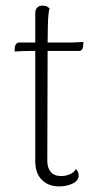

<svg xmlns="http://www.w3.org/2000/svg" viewBox="-20 -654 368 686"><path d="M191 12Q153 12 129.5 -11.5Q106 -35 106 -78V-607Q106 -620 113 -627Q120 -634 132 -634Q142 -634 148 -630.5Q154 -627 157 -624Q152 -608 151 -561.5Q150 -515 150 -428L149 -80Q149 -54 161.5 -39.5Q174 -25 199 -25Q215 -25 230 -31.5Q245 -38 251 -50Q257 -44 259 -38Q261 -32 261 -27Q261 -9 240 1.5Q219 12 191 12ZM32 -470 33 -486Q34 -493 38 -497.5Q42 -502 47 -502H218Q222 -502 230 -502Q238 -502 247.5 -502.5Q257 -503 265.5 -503.5Q274 -504 278 -504L277 -488Q276 -481 272.5 -476.5Q269 -472 263 -472H92Q82 -472 62 -471.5Q42 -471 32 -470Z"/></svg>

Font: Arima ExtraLight
Style: Regular
Weight: 250
Designer: Joana Correia and Natanael Gama
Foundry: NDISCOVER
Version: Version 1.101;gftools[0.9.23]